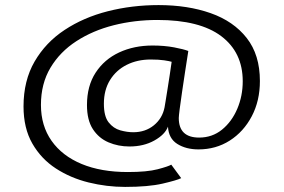

<svg xmlns="http://www.w3.org/2000/svg" viewBox="-20 -726 1115 755"><path d="M472 9Q399.5 9 328.5 -8.5Q257.5 -26 199.8 -63.5Q142 -101 107.2 -161.5Q72.5 -222 72.5 -307.5Q72.5 -409 116 -484Q159.5 -559 234 -608.2Q308.5 -657.5 404 -681.8Q499.5 -706 603.5 -706Q718.5 -706 808.5 -674.2Q898.5 -642.5 950.2 -576.5Q1002 -510.5 1002 -407.5Q1002 -329.5 970 -268.8Q938 -208 883.5 -173.2Q829 -138.5 760.5 -138.5Q711.5 -138.5 677.2 -160Q643 -181.5 640.5 -228Q629 -197 587 -173.5Q545 -150 489 -150Q445 -150 406.8 -166.2Q368.5 -182.5 345.2 -218.2Q322 -254 322 -313Q322 -388 356 -440.2Q390 -492.5 448.5 -519.8Q507 -547 580 -547Q626 -547 664.5 -539.8Q703 -532.5 720.5 -525.5Q714.5 -487.5 708 -445Q701.5 -402.5 695.8 -363.5Q690 -324.5 686.5 -296.8Q683 -269 683 -262Q683 -185 763 -185Q814.5 -185 853 -216.2Q891.5 -247.5 913 -298Q934.5 -348.5 934.5 -406.5Q934.5 -520 850 -583.8Q765.5 -647.5 599 -647.5Q509.5 -647.5 427.2 -626.8Q345 -606 280.5 -564.2Q216 -522.5 178.5 -459.8Q141 -397 141 -313.5Q141 -231.5 182.8 -172.2Q224.5 -113 301 -81.2Q377.5 -49.5 482.5 -49.5Q558.5 -49.5 600.2 -60.5Q642 -71.5 653.5 -78.5L692.5 -25.5Q675.5 -17 619.5 -4Q563.5 9 472 9ZM504 -206Q551.5 -206 585 -233.2Q618.5 -260.5 627 -303.5Q628 -308.5 631.2 -328.5Q634.5 -348.5 638.8 -375.8Q643 -403 647.5 -431.8Q652 -460.5 655 -483Q647 -485.5 625.8 -488.8Q604.5 -492 572.5 -492Q520 -492 478.2 -471Q436.5 -450 412.5 -411Q388.5 -372 388.5 -318Q388.5 -268.5 407.2 -244.8Q426 -221 453 -213.5Q480 -206 504 -206Z"/></svg>

Font: Trispace SemiExpanded Light
Style: Regular
Weight: 300
Width: 6
Designer: Tyler Finck
Foundry: Etcetera Type Company
Version: Version 1.210; ttfautohint (v1.8.3)